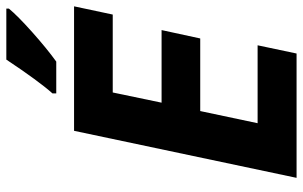

<svg xmlns="http://www.w3.org/2000/svg" viewBox="-198 -774 971 616"><g transform="rotate(-90 288.0 -465.5)"><path d="M424.8 0H25.9L176.8 -713.9H576.2L549.8 -589.8H299.8L267.1 -433.1H500L473.1 -309.1H240.2L201.2 -125H451.2ZM296.9 -783.2Q335.4 -826.2 405.3 -931.2H568.8V-922.9Q546.4 -895.5 493.7 -848.4Q440.9 -801.3 398.9 -771H296.9Z"/></g></svg>

Font: TypoPRO Open Sans
Style: Bold Italic
Weight: 700
Italic angle: -12°
Foundry: Ascender Corporation
Version: Version 1.10